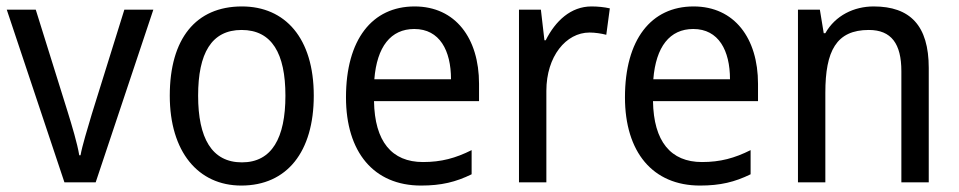

<svg xmlns="http://www.w3.org/2000/svg" viewBox="-20 -566 2978 596"><path d="M180 0H277L456 -536H366L265 -212C252 -168 235 -113 230 -84H226C220 -121 203 -177 190 -219L91 -536H1Z M954 -269C954 -448 865 -546 731 -546C588 -546 507 -446 507 -269C507 -95 595 10 729 10C871 10 954 -95 954 -269ZM595 -269C595 -400 636 -473 730 -473C824 -473 866 -400 866 -269C866 -138 824 -62 731 -62C637 -62 595 -138 595 -269Z M1267 -546C1135 -546 1054 -443 1054 -264C1054 -94 1140 10 1287 10C1350 10 1395 -1 1444 -25V-100C1394 -75 1350 -63 1293 -63C1196 -63 1143 -127 1141 -252H1467V-306C1467 -447 1394 -546 1267 -546ZM1266 -476C1345 -476 1380 -409 1380 -320H1142C1150 -421 1193 -476 1266 -476Z M1816 -546C1752 -546 1704 -501 1674 -441H1670L1659 -536H1591V0H1676V-284C1676 -391 1737 -465 1810 -465C1827 -465 1847 -462 1862 -458L1873 -540C1856 -544 1835 -546 1816 -546Z M2133 -546C2001 -546 1920 -443 1920 -264C1920 -94 2006 10 2153 10C2216 10 2261 -1 2310 -25V-100C2260 -75 2216 -63 2159 -63C2062 -63 2009 -127 2007 -252H2333V-306C2333 -447 2260 -546 2133 -546ZM2132 -476C2211 -476 2246 -409 2246 -320H2008C2016 -421 2059 -476 2132 -476Z M2692 -546C2631 -546 2573 -518 2542 -463H2537L2525 -536H2457V0H2542V-278C2542 -408 2576 -473 2677 -473C2747 -473 2778 -430 2778 -345V0H2863V-355C2863 -487 2805 -546 2692 -546Z"/></svg>

Font: Noto Sans Lao UI SemCond
Style: Regular
Weight: 400
Width: 4
Designer: Monotype Design Team
Foundry: Monotype Imaging Inc.
Version: Version 2.000